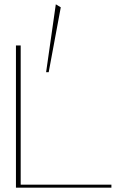

<svg xmlns="http://www.w3.org/2000/svg" viewBox="-20 -871 578 891"><path d="M54 0V-660H76V-14H497V0ZM206 -536H194L239 -851L262 -837Z"/></svg>

Font: Panamera Thin
Style: Regular
Weight: 100
Designer: Bastien Sozeau
Foundry: NBR — Bastien Sozeau
Version: Version 3.003;gftools[0.9.33]